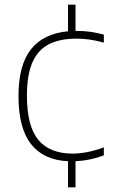

<svg xmlns="http://www.w3.org/2000/svg" viewBox="-20 -680 490 820"><path d="M95 -272Q95 -141 143.8 -82.5Q192.5 -24 290 -24Q350.5 -24 423.5 -50.5V-16.5Q364 6 302.5 8.5V120H270.5V8.5Q167 4 113 -64Q59 -132 59 -270Q59 -402 112 -469.2Q165 -536.5 270.5 -546.5V-660H302.5V-548H309Q368 -548 423.5 -532V-498Q363 -515 308 -515Q235 -515 188.2 -490.8Q141.5 -466.5 118.2 -413Q95 -359.5 95 -272Z"/></svg>

Font: Encode Sans Semi Expanded Thin
Style: Regular
Weight: 250
Width: 6
Designer: Multiple Designers
Foundry: Impallari Type
Version: Version 2.000